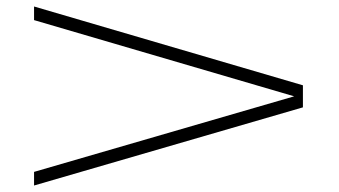

<svg xmlns="http://www.w3.org/2000/svg" viewBox="-20 -564 1044 592"><path d="M85 -544V-502L887 -267L85 -34V8L914 -233V-301Z"/></svg>

Font: Sprat Extended Black
Style: Regular
Weight: 900
Width: 9
Designer: Ethan Nakache
Foundry: Collletttivo
Version: Version 2.000;Glyphs 3.2 (3217)